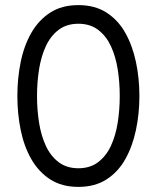

<svg xmlns="http://www.w3.org/2000/svg" viewBox="-20 -726 614 752"><path d="M287 -67Q333 -67 364.5 -91Q396 -115 414.5 -155Q433 -195 441 -245.5Q449 -296 449 -350Q449 -404 441 -454.5Q433 -505 414.5 -545Q396 -585 364.5 -609Q333 -633 287 -633Q241 -633 209.5 -609Q178 -585 159.5 -545Q141 -505 133 -454.5Q125 -404 125 -350Q125 -296 133 -245.5Q141 -195 159.5 -155Q178 -115 209.5 -91Q241 -67 287 -67ZM287 6Q222 6 176.5 -23.5Q131 -53 102.5 -103Q74 -153 61 -217Q48 -281 48 -350Q48 -419 61 -483Q74 -547 102.5 -597Q131 -647 176.5 -676.5Q222 -706 287 -706Q352 -706 397.5 -676.5Q443 -647 471 -597Q499 -547 512.5 -483Q526 -419 526 -350Q526 -281 512.5 -217Q499 -153 471 -103Q443 -53 397.5 -23.5Q352 6 287 6Z"/></svg>

Font: Haskoy
Style: Regular
Weight: 400
Designer: Ertekin Erdin
Foundry: Ertekin Erdin
Version: Version 1.500